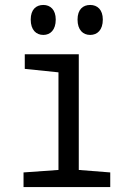

<svg xmlns="http://www.w3.org/2000/svg" viewBox="-20 -755 540 775"><path d="M344 -614C373 -614 395 -634 395 -676C395 -716 373 -735 344 -735C315 -735 293 -717 293 -676C293 -634 315 -614 344 -614ZM155 -614C183 -614 205 -634 205 -676C205 -716 183 -735 155 -735C126 -735 104 -717 104 -676C104 -634 126 -614 155 -614ZM75 0H425V-59L298 -69V-536H80V-477L216 -463V-69L75 -59Z"/></svg>

Font: Noto Sans Mono ExtraCondensed
Style: Regular
Weight: 400
Width: 2
Designer: Monotype Design Team
Foundry: Monotype Imaging Inc.
Version: Version 2.014